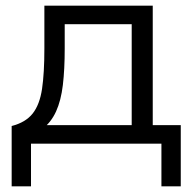

<svg xmlns="http://www.w3.org/2000/svg" viewBox="-20 -505 680 675"><path d="M443 0V-420H207.5V-334Q207.5 -261 201 -206.2Q194.5 -151.5 177 -113Q159.5 -74.5 127.5 -50.2Q95.5 -26 45 -14.5L21 -62Q70 -74.5 94.8 -105.8Q119.5 -137 127.8 -192.5Q136 -248 136 -334V-485H517V0ZM21 150V-62L77.5 -55L88.5 -65H615.5V150H547.5V0H89V150Z"/></svg>

Font: Geologica Roman ExtraLight
Style: Regular
Weight: 250
Designer: Sindre Bremnes, Frode Helland
Foundry: Monokrom Skriftforlag AS
Version: Version 1.010;gftools[0.9.28]